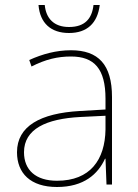

<svg xmlns="http://www.w3.org/2000/svg" viewBox="-20 -738 551 768"><path d="M379 -718H354C348 -665 321 -630 256 -630C195 -630 164 -665 159 -718H134C140 -645 184 -606 256 -606C328 -606 370 -645 379 -718ZM264 -537C205 -537 150 -522 97 -498L106 -472C163 -501 211 -512 264 -512C357 -512 402 -463 402 -343V-300L299 -294C142 -285 48 -234 48 -129C48 -45 102 10 208 10C316 10 372 -42 400 -103H402L406 0H428V-350C428 -480 373 -537 264 -537ZM301 -270 402 -275V-220C400 -99 341 -15 208 -15C123 -15 76 -58 76 -129C76 -222 165 -263 301 -270Z"/></svg>

Font: Noto Sans Georgian Thin
Style: Regular
Weight: 100
Designer: Monotype Design Team, Akaki Razmadze
Foundry: Google LLC
Version: Version 2.005